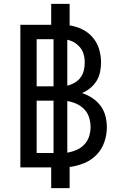

<svg xmlns="http://www.w3.org/2000/svg" viewBox="-20 -863 640 990"><path d="M244 107V0H85V-735H244V-843H339V-732Q373 -727 404.5 -711.5Q436 -696 458.5 -669.5Q481 -643 491 -609.5Q501 -576 501 -541Q501 -517 496 -492Q491 -467 478 -446Q465 -425 445.5 -409Q426 -393 403 -383Q431 -374 456 -357.5Q481 -341 498.5 -317.5Q516 -294 523.5 -265Q531 -236 531 -207Q531 -168 518 -130.5Q505 -93 478 -65Q451 -37 414.5 -22Q378 -7 339 -2V107ZM169 -418H256V-661H169ZM327 -421Q347 -426 365 -436.5Q383 -447 395 -463Q407 -479 412 -499Q417 -519 417 -540Q417 -547 416.5 -552Q416 -557 415.5 -563Q415 -569 413.5 -574.5Q412 -580 410.5 -585.5Q409 -591 406.5 -596.5Q404 -602 401 -607Q398 -612 394.5 -616.5Q391 -621 387 -625Q383 -629 378.5 -633Q374 -637 369.5 -640Q365 -643 360 -646Q355 -649 349.5 -651Q344 -653 338.5 -655Q333 -657 327 -658ZM169 -74H256V-344H169ZM327 -76Q352 -80 375 -90Q398 -100 415 -118Q432 -136 439.5 -160Q447 -184 447 -208Q447 -233 439.5 -257Q432 -281 415 -299Q398 -317 375 -327.5Q352 -338 327 -342Z"/></svg>

Font: Iosevka Medium Extended
Style: Regular
Weight: 500
Width: 7
Monospace: yes
Designer: Belleve Invis
Foundry: Belleve Invis
Version: Version 32.5.0; ttfautohint (v1.8.4)